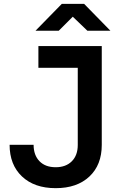

<svg xmlns="http://www.w3.org/2000/svg" viewBox="-20 -970 640 1000"><path d="M270 10Q159 10 94.5 -51Q30 -112 30 -216H155Q155 -162 185.5 -130.5Q216 -99 270 -99Q323 -99 354 -130Q385 -161 385 -215V-617H180V-730H510V-215Q510 -111 445.5 -50.5Q381 10 270 10ZM165 -810 302 -950H418L555 -810H435L359 -883L286 -810Z"/></svg>

Font: NKDuy Mono
Style: Bold
Weight: 700
Monospace: yes
Designer: NKDuy
Foundry: NKDuy
Version: Version 2.251; ttfautohint (v1.8.4.7-5d5b)